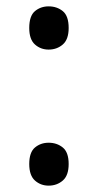

<svg xmlns="http://www.w3.org/2000/svg" viewBox="-20 -570 308 604"><path d="M72 -482Q72 -520 90 -535Q108 -550 133 -550Q159 -550 177.5 -535Q196 -520 196 -482Q196 -446 177.5 -430Q159 -414 133 -414Q108 -414 90 -430Q72 -446 72 -482ZM72 -54Q72 -91 90 -106Q108 -121 133 -121Q159 -121 177.5 -106Q196 -91 196 -54Q196 -18 177.5 -2Q159 14 133 14Q108 14 90 -2Q72 -18 72 -54Z"/></svg>

Font: Noto Sans Thai Looped UI
Style: Regular
Weight: 400
Designer: Cadson Demak Team
Foundry: Cadson Demak Co., Ltd.
Version: Version 1.000